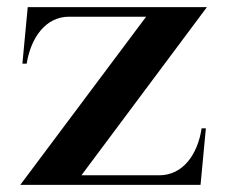

<svg xmlns="http://www.w3.org/2000/svg" viewBox="-20 -520 638 540"><path d="M37 0H544L559 -159H547C536 -85 494 -27 428 -27H209L562 -500H58L43 -341H55C67 -415 109 -473 174 -473H391Z"/></svg>

Font: Sprat Medium
Style: Regular
Weight: 500
Designer: Ethan Nakache
Foundry: Collletttivo
Version: Version 2.000;Glyphs 3.2 (3217)